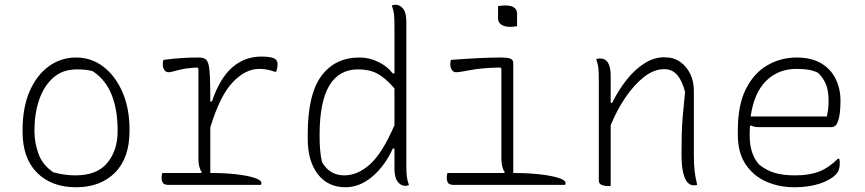

<svg xmlns="http://www.w3.org/2000/svg" viewBox="-20 -778 3640 808"><path d="M300 -536Q365 -536 415.5 -497Q466 -458 495.5 -390Q525 -322 525 -234V-226Q525 -113 464 -51.5Q403 10 300 10Q197 10 136 -51Q75 -112 75 -223V-231Q75 -326 105 -394.5Q135 -463 186 -499.5Q237 -536 300 -536ZM303 -486Q243 -486 203.5 -450.5Q164 -415 144.5 -357Q125 -299 125 -231V-225Q125 -179 141.5 -132Q158 -85 204 -53Q252 -40 297 -40Q389 -40 432 -93Q475 -146 475 -225V-231Q475 -314 450.5 -377.5Q426 -441 371 -478Q355 -483 338 -484.5Q321 -486 303 -486Z M663 -50H827L829 -54Q815 -73 815 -111V-489L810 -494Q758 -491 728.5 -482.5Q699 -474 689 -474Q678 -474 671.5 -484Q665 -494 665 -508Q665 -519 668 -526Q713 -532 748.5 -534Q784 -536 815 -536Q832 -536 842 -531Q852 -526 857 -508.5Q862 -491 863.5 -453.5Q865 -416 865 -351H872Q904 -447 956.5 -493.5Q1009 -540 1081 -540Q1128 -540 1141 -527Q1148 -520 1148 -508Q1148 -490 1142 -476H1136Q1120 -482 1105 -485Q1090 -488 1070 -488Q1013 -488 959.5 -432Q906 -376 865 -242V-50H870Q927 -50 974.5 -44.5Q1022 -39 1051 -29.5Q1080 -20 1080 -8Q1080 -4 1078 0H689Q671 0 665.5 -8.5Q660 -17 660 -30Q660 -41 663 -50Z M1493 -536Q1534 -536 1572 -517.5Q1610 -499 1633 -469H1640V-668Q1640 -703 1638 -719Q1636 -735 1629 -755Q1637 -758 1645 -758Q1663 -758 1676.5 -741.5Q1690 -725 1690 -685V-86Q1690 -51 1692 -35Q1694 -19 1701 1Q1694 4 1685 4Q1667 4 1653.5 -13.5Q1640 -31 1640 -69V-153H1633Q1600 -80 1547 -35Q1494 10 1434 10Q1360 10 1317.5 -45Q1275 -100 1275 -195V-212Q1275 -381 1332.5 -458.5Q1390 -536 1493 -536ZM1335 -96Q1367 -40 1429 -40Q1485 -40 1537 -86.5Q1589 -133 1640 -251V-406Q1601 -451 1567.5 -468.5Q1534 -486 1487 -486Q1325 -486 1325 -211V-202Q1325 -176 1327 -150Q1329 -124 1335 -96Z M1863 -50H2102L2104 -54Q2090 -73 2090 -111V-489L2085 -494Q2006 -492 1959.5 -483Q1913 -474 1899 -474Q1888 -474 1881.5 -484Q1875 -494 1875 -508Q1875 -519 1878 -526Q1945 -531 1995.5 -533.5Q2046 -536 2090 -536Q2114 -536 2127 -531.5Q2140 -527 2140 -513V-50Q2200 -50 2250 -44.5Q2300 -39 2330 -29.5Q2360 -20 2360 -8Q2360 -4 2358 0H1889Q1871 0 1865.5 -8.5Q1860 -17 1860 -30Q1860 -41 1863 -50ZM2076 -752Q2088 -755 2106 -755Q2156 -755 2156 -720V-668Q2144 -665 2126 -665Q2103 -665 2089.5 -674.5Q2076 -684 2076 -700Z M2550 5H2540Q2524 5 2512 0Q2500 -5 2500 -18V-442Q2500 -477 2498 -493Q2496 -509 2489 -529Q2497 -532 2505 -532Q2550 -532 2550 -459V-345H2556Q2584 -401 2618.5 -444Q2653 -487 2693 -512Q2733 -537 2775 -537Q2815 -537 2842.5 -517.5Q2870 -498 2885 -466.5Q2900 -435 2900 -397V-124Q2900 -89 2903 -60.5Q2906 -32 2914 0Q2910 1 2906.5 1.5Q2903 2 2899 2Q2886 2 2874.5 -9Q2863 -20 2855.5 -49Q2848 -78 2848 -130Q2848 -177 2849 -214Q2850 -251 2853.5 -292Q2857 -333 2863 -391Q2851 -438 2830 -462.5Q2809 -487 2775 -487Q2732 -487 2690 -454Q2648 -421 2611.5 -367Q2575 -313 2550 -251Z M3332 -536Q3394 -536 3435 -512Q3476 -488 3496.5 -446.5Q3517 -405 3517 -354V-350Q3517 -325 3514 -300.5Q3511 -276 3503 -259.5Q3495 -243 3480 -243H3171Q3153 -243 3141 -250L3136 -247Q3135 -235 3135 -222V-205Q3135 -169 3144.5 -139Q3154 -109 3174 -86Q3205 -61 3240 -50.5Q3275 -40 3327 -40Q3386 -40 3427 -56Q3468 -72 3506 -110H3512Q3513 -107 3513.5 -102Q3514 -97 3514 -89Q3514 -60 3497 -43Q3473 -19 3427.5 -4.5Q3382 10 3323 10Q3258 10 3204 -14Q3150 -38 3117.5 -87Q3085 -136 3085 -211V-229Q3085 -337 3119.5 -404.5Q3154 -472 3210.5 -504Q3267 -536 3332 -536ZM3331 -488Q3255 -488 3204 -437.5Q3153 -387 3139 -288H3460Q3463 -303 3465 -318.5Q3467 -334 3467 -351Q3467 -396 3456 -423Q3445 -450 3422 -472Q3403 -481 3382.5 -484.5Q3362 -488 3331 -488Z"/></svg>

Font: Recursive Mn Csl St Lt
Style: Regular
Weight: 300
Monospace: yes
Version: Version 1.079;hotconv 1.0.112;makeotfexe 2.5.65598; ttfautoh